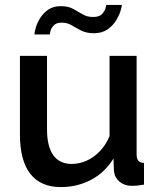

<svg xmlns="http://www.w3.org/2000/svg" viewBox="-20 -750 649 780"><path d="M61 -203V-523H171V-225Q171 -155 196.5 -119.5Q222 -84 271 -84Q302 -84 331.5 -97Q361 -110 385.5 -135.5Q410 -161 425 -197V-523H535V-124Q535 -105 542 -97Q549 -89 565 -88V0Q548 3 537 4Q526 5 516 5Q486 5 466 -11.5Q446 -28 443 -54L441 -106Q406 -49 350 -19.5Q294 10 227 10Q145 10 103 -44Q61 -98 61 -203ZM361 -615Q331 -615 309.5 -626Q288 -637 270.5 -647.5Q253 -658 231 -658Q209 -658 198.5 -647Q188 -636 185 -624Q182 -612 182 -610H120Q120 -618 125 -636.5Q130 -655 142.5 -675.5Q155 -696 175.5 -710.5Q196 -725 227 -725Q257 -725 277 -714Q297 -703 315.5 -692Q334 -681 358 -681Q383 -681 394 -692.5Q405 -704 408.5 -716Q412 -728 412 -730H475Q475 -723 469.5 -705Q464 -687 451 -666Q438 -645 416 -630Q394 -615 361 -615Z"/></svg>

Font: Raleway Thin SemiBold
Style: Regular
Weight: 600
Version: Version 4.026